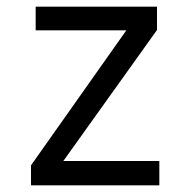

<svg xmlns="http://www.w3.org/2000/svg" viewBox="-20 -556 570 576"><path d="M73 0H458V-73H170L451 -466V-536H87V-465H359L73 -60Z"/></svg>

Font: Noto Sans Mono Condensed
Style: Regular
Weight: 400
Width: 3
Designer: Monotype Design Team
Foundry: Monotype Imaging Inc.
Version: Version 2.014